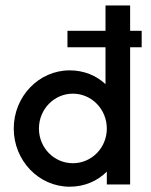

<svg xmlns="http://www.w3.org/2000/svg" viewBox="-20 -687 561 715"><path d="M239.6 8.3C295.1 8.3 343.1 -13.2 377.8 -47.9V0H464.6V-511.1H507.6V-572.2H464.6V-666.7H372.9V-572.2H231.2V-511.1H372.9V-373.6C338.9 -405.6 292.4 -425 239.6 -425C124.3 -425 31.2 -327.8 31.2 -208.3C31.2 -88.9 124.3 8.3 239.6 8.3ZM251.4 -79.2C181.2 -79.2 125 -136.8 125 -208.3C125 -279.9 181.2 -338.2 251.4 -338.2C321.5 -338.2 377.8 -279.9 377.8 -208.3C377.8 -136.8 321.5 -79.2 251.4 -79.2Z"/></svg>

Font: Afacad Medium
Style: Regular
Weight: 500
Designer: Kristian Moeller
Foundry: Dicotype
Version: Version 1.000